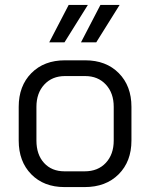

<svg xmlns="http://www.w3.org/2000/svg" viewBox="-20 -752 610 780"><path d="M56 -181V-318Q56 -403 107.5 -455Q159 -507 244 -507H326Q411 -507 462.5 -455Q514 -403 514 -318V-181Q514 -96 462 -44Q410 8 324 8H242Q158 8 107 -44Q56 -96 56 -181ZM324 -56Q378 -56 410 -90.5Q442 -125 442 -181V-318Q442 -374 410 -408.5Q378 -443 326 -443H244Q192 -443 160 -408.5Q128 -374 128 -318V-181Q128 -124 159 -90Q190 -56 242 -56ZM259 -732H337L242 -580H180ZM388 -732H466L371 -580H309Z"/></svg>

Font: Stavian Regular
Style: Regular
Weight: 400
Version: Version 1.000; ttfautohint (v1.6)